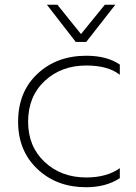

<svg xmlns="http://www.w3.org/2000/svg" viewBox="-20 -776 571 806"><path d="M483 -505V-462Q434 -501 342 -501Q237 -501 167.5 -436Q98 -371 98 -265Q98 -161 167.5 -96Q237 -31 342 -31Q428 -31 483 -70V-28Q425 10 341 10Q218 10 137 -66.5Q56 -143 56 -265Q56 -390 137 -466Q218 -542 342 -542Q429 -542 483 -505ZM298 -600H342L464 -756H420L320 -633L221 -756H177Z"/></svg>

Font: Roundo Light
Style: Regular
Weight: 300
Designer: Namrata Goyal (Gurmukhi), Shiva Nallaperumal (Latin)
Foundry: Indian Type Foundry
Version: Version 1.000;PS 1.0;hotconv 1.0.88;makeotf.lib2.5.647800